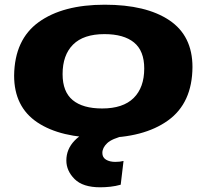

<svg xmlns="http://www.w3.org/2000/svg" viewBox="-20 -576 877 816"><path d="M413 10Q237 10 138.5 -56Q40 -122 40 -255Q42 -408 144.5 -482Q247 -556 425 -556Q601 -556 699.5 -490Q798 -424 798 -291Q797 -138 694 -64Q591 10 413 10ZM414 -115Q503 -115 548 -159.5Q593 -204 593 -285Q593 -360 549.5 -395.5Q506 -431 424 -431Q335 -431 290.5 -386.5Q246 -342 246 -261Q246 -186 289 -150.5Q332 -115 414 -115ZM393 -30 511 0Q456 13 435.5 32.5Q415 52 415 74Q415 93 430.5 102.5Q446 112 470 112Q481 112 489 111Q497 110 505 108L493 209Q472 215 449.5 217.5Q427 220 406 220Q332 220 297 185Q262 150 262 106Q262 58 297 21.5Q332 -15 393 -30Z"/></svg>

Font: Georama ExtraExtended
Style: Bold Italic
Weight: 700
Width: 8
Italic angle: -9°
Designer: Jean-Baptiste Levee
Foundry: Production Type
Version: Version 1.000